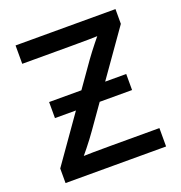

<svg xmlns="http://www.w3.org/2000/svg" viewBox="-131 -841 900 954"><g transform="rotate(-20 319.0 -364.0)"><path d="M54.2 0V-77.1L377 -535.6Q401.4 -569.3 428.7 -603.5Q456.1 -637.7 483.9 -671.4L495.1 -634.3Q449.7 -631.3 403.6 -630.9Q357.4 -630.4 312 -630.4H54.7V-727.5H583V-649.4L265.6 -199.2Q240.2 -163.1 211.4 -127.2Q182.6 -91.3 153.3 -56.2L142.1 -93.3Q188.5 -96.2 234.6 -96.7Q280.8 -97.2 326.7 -97.2H585.9V0ZM115.2 -321.3V-406.2H522.9V-321.3Z"/></g></svg>

Font: V-Inter
Style: Medium-500
Weight: 500
Designer: Rasmus Andersson
Foundry: rsms
Version: Version 4.000;git-4146feb